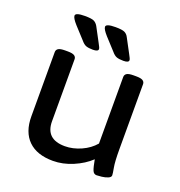

<svg xmlns="http://www.w3.org/2000/svg" viewBox="-131 -829 887 946"><g transform="rotate(20 312.5 -355.5)"><path d="M249 7Q165 7 120 -37Q75 -81 75 -163V-500Q75 -512 85 -518.5Q95 -525 120 -525H134Q159 -525 169 -518.5Q179 -512 179 -500V-175Q179 -81 280 -81Q322 -81 364.5 -100Q407 -119 434 -151V-500Q434 -512 444 -518.5Q454 -525 479 -525H493Q518 -525 528 -518.5Q538 -512 538 -500V-158Q538 -94 543.5 -64.5Q549 -35 549 -26Q549 -16 534.5 -10Q520 -4 502.5 -2Q485 0 476 0Q461 0 454.5 -16Q448 -32 441 -71Q405 -37 353 -15Q301 7 249 7ZM407 -575Q385 -575 372 -579.5Q359 -584 345 -601L290 -661Q265 -689 265 -702Q265 -718 315 -718Q350 -718 363 -711.5Q376 -705 383 -691L423 -616Q428 -606 431.5 -599.5Q435 -593 435 -588Q435 -575 407 -575ZM247 -575Q225 -575 212 -579.5Q199 -584 185 -601L130 -661Q105 -689 105 -702Q105 -718 154 -718Q190 -718 202.5 -711.5Q215 -705 223 -691L263 -616Q268 -606 271.5 -599.5Q275 -593 275 -588Q275 -575 247 -575Z"/></g></svg>

Font: Asap Semi Expanded Medium
Style: Regular
Weight: 500
Width: 6
Designer: Pablo Cosgaya
Foundry: Omnibus-Type
Version: Version 3.001; ttfautohint (v1.8.4.7-5d5b)